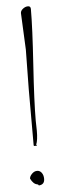

<svg xmlns="http://www.w3.org/2000/svg" viewBox="-55 -783 271 823"><g transform="rotate(-5 80.5 -371.5)"><path d="M43 -19Q43 -28.8 53.2 -39.3Q63.5 -49.8 75.7 -49.8Q87.9 -49.8 95.5 -39.3Q103 -28.8 103 -13.2Q103 11.7 78.1 13.2Q76.7 8.8 71.8 7.8Q55.2 5.4 43 -19ZM71.8 -157.2 70.8 -161.1V-400.9Q70.8 -400.9 73.2 -571.8L65.9 -729Q65.9 -739.3 76.4 -747.6Q86.9 -755.9 98.4 -755.9Q109.9 -755.9 109.9 -743.2Q109.9 -663.1 99.4 -504.2Q88.9 -345.2 88.9 -265.1L89.8 -221.2Q89.8 -181.2 82 -162.1L85 -157.2Z"/></g></svg>

Font: Amatic SC
Style: Regular
Weight: 400
Version: Version 1.004